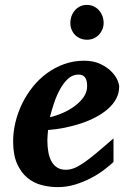

<svg xmlns="http://www.w3.org/2000/svg" viewBox="-20 -746 520 778"><path d="M333 -396Q333 -404.8 331.8 -413.3Q330.6 -421.9 326.9 -428.7Q323.2 -435.5 316.2 -439.7Q309.1 -443.8 297.9 -443.8Q274.4 -443.8 256.1 -427.2Q237.8 -410.6 223.6 -385Q209.5 -359.4 199.2 -328.9Q189 -298.3 182.1 -271Q208 -276.9 234.9 -288.6Q261.7 -300.3 283.4 -316.7Q305.2 -333 319.1 -353Q333 -373 333 -396ZM462.9 -395Q462.9 -368.7 450.9 -346.2Q439 -323.7 418 -305.2Q397 -286.6 368.9 -271.7Q340.8 -256.8 308.8 -246.1Q276.9 -235.4 242.4 -228.5Q208 -221.7 174.8 -219.2Q173.8 -210 172.9 -198.2Q171.9 -186.5 171.9 -178.2Q171.9 -152.3 175.8 -130.4Q179.7 -108.4 188.5 -92.3Q197.3 -76.2 211.7 -67.1Q226.1 -58.1 247.1 -58.1Q263.2 -58.1 279.8 -64.5Q296.4 -70.8 318.4 -85.7Q340.3 -100.6 369.6 -125Q398.9 -149.4 439.9 -185.1V-89.8Q425.3 -75.7 401.9 -57.9Q378.4 -40 348.6 -24.4Q318.8 -8.8 284.7 1.7Q250.5 12.2 213.9 12.2Q181.2 12.2 148.9 3.9Q116.7 -4.4 91.1 -25.4Q65.4 -46.4 49.3 -82.3Q33.2 -118.2 33.2 -173.8Q33.2 -211.9 42.7 -251Q52.2 -290 69.8 -326.2Q87.4 -362.3 112.8 -394Q138.2 -425.8 170.2 -449.2Q202.1 -472.7 240.2 -486.3Q278.3 -500 320.8 -500Q357.4 -500 384.3 -487.8Q411.1 -475.6 428.7 -458.7Q446.3 -441.9 454.6 -424.1Q462.9 -406.2 462.9 -395ZM399.9 -652.8Q399.9 -639.2 394.8 -626.7Q389.6 -614.3 380.6 -605Q371.6 -595.7 359.4 -590.3Q347.2 -585 333 -585Q318.4 -585 305.9 -590.1Q293.5 -595.2 284.4 -604.2Q275.4 -613.3 270.3 -625.7Q265.1 -638.2 265.1 -652.8Q265.1 -668 270 -681.2Q274.9 -694.3 283.7 -704.3Q292.5 -714.4 304.7 -720.2Q316.9 -726.1 332 -726.1Q346.7 -726.1 359.1 -720.5Q371.6 -714.8 380.6 -704.8Q389.6 -694.8 394.8 -681.4Q399.9 -668 399.9 -652.8Z"/></svg>

Font: Charis SIL Afr
Style: Bold Italic
Weight: 700
Italic angle: -11°
Foundry: SIL International
Version: Version 5.000